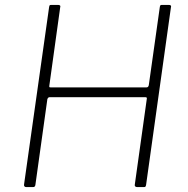

<svg xmlns="http://www.w3.org/2000/svg" viewBox="-20 -762 765 782"><path d="M181 -366Q178 -366 176 -363.5Q174 -361 173 -359L124 -8Q123 -4 121 -2Q119 0 114 0H87Q82 0 79.5 -3Q77 -6 78 -11L180 -733Q181 -739 182.5 -740.5Q184 -742 189 -742H217Q222 -742 224.5 -739.5Q227 -737 225 -731L181 -414Q180 -408 181.5 -407Q183 -406 188 -406H576Q581 -406 583 -408.5Q585 -411 586 -415L631 -734Q632 -739 633.5 -740.5Q635 -742 639 -742H668Q673 -742 675.5 -739.5Q678 -737 676 -731L575 -9Q574 -4 572.5 -2Q571 0 566 0H539Q534 0 531 -2.5Q528 -5 529 -10L578 -360Q579 -366 573 -366Z"/></svg>

Font: Libre Franklin Thin
Style: Italic
Weight: 100
Italic angle: -8°
Designer: Pablo Impallari, Rodrigo Fuenzalida, Nhung Nguyen
Foundry: Impallari Type
Version: Version 3.000